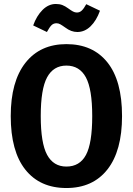

<svg xmlns="http://www.w3.org/2000/svg" viewBox="-20 -930 669 966"><path d="M594 -346Q594 -171 520.5 -77.5Q447 16 314 16Q181 16 107.5 -76.5Q34 -169 34 -346Q34 -520 108 -614Q182 -708 314 -708Q447 -708 520.5 -616Q594 -524 594 -346ZM185 -346Q185 -210 217 -151Q249 -92 314 -92Q381 -92 412.5 -150.5Q444 -209 444 -346Q444 -482 412 -541Q380 -600 314 -600Q249 -600 217 -541Q185 -482 185 -346ZM309 -791Q292 -803 283 -808Q274 -813 264 -813Q249 -813 239 -803Q229 -793 216 -769L147 -802Q164 -850 194 -880Q224 -910 261 -910Q280 -910 294 -904.5Q308 -899 323 -888Q338 -877 347.5 -872Q357 -867 367 -867Q381 -867 391.5 -877Q402 -887 414 -909L483 -876Q465 -826 435.5 -797.5Q406 -769 369 -769Q338 -769 309 -791Z"/></svg>

Font: Fira Sans Condensed SemiBold
Style: Regular
Weight: 600
Width: 3
Designer: bBox Type GmbH & Carrois Corporate GbR & Edenspiekermann AG
Foundry: bBox Type GmbH & Carrois Corporate GbR & Edenspiekermann AG
Version: Version 4.301